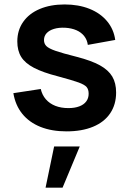

<svg xmlns="http://www.w3.org/2000/svg" viewBox="-20 -575 582 862"><path d="M40 -156.7 163 -175.5Q169.1 -148.7 185.8 -129.3Q202.6 -110 228.4 -99.8Q254.2 -89.7 287.2 -89.7Q315.7 -89.7 336.1 -97.5Q356.5 -105.2 367.2 -119.7Q378 -134.1 378 -154.2Q378 -173.4 368.9 -184.2Q359.8 -194.9 332.4 -204.9Q304.9 -214.9 240.5 -232.2Q171.6 -249.9 132.1 -270.7Q92.6 -291.4 75.1 -319.6Q57.7 -347.8 57.7 -389Q57.7 -439 84 -476.6Q110.2 -514.2 158.2 -534.6Q206.2 -555 270.2 -555Q332.5 -555 381.5 -535.5Q430.6 -515.9 460.7 -479.8Q490.8 -443.7 497.3 -395.7L374.3 -373.5Q371.2 -396.3 358 -413Q344.8 -429.8 323.1 -439.3Q301.3 -448.8 272.2 -450.5Q243.9 -451.8 222.5 -445.3Q201.1 -438.8 189.3 -426Q177.5 -413.1 177.5 -395.2Q177.5 -378.8 188.3 -368Q199.1 -357.3 229.1 -346.8Q259.2 -336.2 325 -319.7Q390.4 -302.8 428.6 -281.7Q466.8 -260.5 484.1 -231.3Q501.3 -202.2 501.3 -159.7Q501.3 -105.8 474.7 -66.3Q448.1 -26.8 397.8 -6Q347.6 14.8 278.7 14.8Q212.3 14.8 161.8 -5.3Q111.3 -25.5 80.2 -63.8Q49.1 -102.2 40 -156.7ZM184.6 267.5H260.9L338.1 82.5H223Z"/></svg>

Font: Tap Sans
Style: Regular
Weight: 400
Designer: Tap Payments
Foundry: Tap Payments
Version: Version 1.001;Glyphs 3.1.2 (3151)